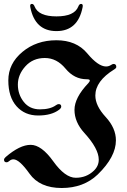

<svg xmlns="http://www.w3.org/2000/svg" viewBox="-29 -920 634 962"><path d="M0 0ZM122.1 -890.6Q122.1 -900.4 130.9 -900.4Q139.6 -900.4 144.5 -887.2Q164.1 -837.9 253.9 -837.9Q343.8 -837.9 363.3 -887.2Q368.2 -900.4 377 -900.4Q385.7 -900.4 385.7 -890.6Q385.7 -887.2 384.8 -883.3Q361.3 -764.2 253.9 -764.2Q146.5 -764.2 123 -883.3Q122.1 -887.2 122.1 -890.6ZM-8.8 -119.6Q-8.8 -126 -0.5 -133.3Q70.3 -194.3 124.5 -194.3Q178.7 -194.3 237.8 -111.8Q296.9 -29.3 350.6 -29.3Q404.3 -29.3 441.4 -64.9Q465.8 -88.4 465.8 -120.1Q465.8 -174.8 393.6 -253.9Q344.2 -308.1 344.2 -369.4Q344.2 -430.7 413.6 -503.4Q420.9 -511.2 420.9 -517.1Q420.9 -522.9 405.3 -522.9Q343.3 -522.9 299.3 -576.2Q255.4 -629.4 195.6 -629.4Q135.7 -629.4 98.1 -587.6Q60.5 -545.9 60.5 -496.3Q60.5 -446.8 90.1 -409.4Q119.6 -372.1 171.1 -372.1Q222.7 -372.1 251 -392.6Q258.8 -398.4 265.1 -398.4Q277.8 -398.4 277.8 -385.7Q277.8 -378.4 267.1 -370.1Q229 -341.3 162.1 -341.3Q95.2 -341.3 54 -387.5Q12.7 -433.6 12.7 -517.3Q12.7 -601.1 83 -659.7Q153.3 -718.3 253.4 -718.3Q353.5 -718.3 408.2 -652.6Q462.9 -586.9 502.4 -586.9Q516.1 -586.9 527.8 -594.7Q535.2 -599.6 540 -599.6Q553.7 -599.6 553.7 -584.5Q553.7 -578.6 543.5 -572.3Q448.7 -513.7 448.7 -441.4Q448.7 -390.1 500.2 -334.2Q551.8 -278.3 551.8 -216.8Q551.8 -134.3 460.9 -45.9Q390.1 22 280 22Q169.9 22 118.9 -49.8Q67.9 -121.6 38.6 -121.6Q26.9 -121.6 18.8 -114.3Q10.7 -106.9 3.9 -106.9Q-8.8 -106.9 -8.8 -119.6Z"/></svg>

Font: UnifrakturMaguntia
Style: Book
Weight: 400
Designer: j. 'mach' wust, Gerrit Ansmann, Georg Duffner, based on a font by Peter Wiegel, original typeface by Carl Albert Fahrenw
Version: Version 2017-03-19